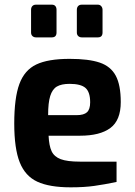

<svg xmlns="http://www.w3.org/2000/svg" viewBox="-20 -797 577 822"><path d="M41 -268Q41 -378 63 -437.5Q85 -497 135.5 -521Q186 -545 278 -545Q360 -545 407 -529Q454 -513 475.5 -473Q497 -433 497 -360Q497 -282 452.5 -249Q408 -216 323 -216H188Q190 -173 201 -149.5Q212 -126 240 -115.5Q268 -105 322 -105H479V-18Q426 -7 383 -1Q340 5 283 5Q192 5 140 -19Q88 -43 64.5 -102Q41 -161 41 -268ZM308 -304Q339 -304 352.5 -316.5Q366 -329 366 -359Q366 -403 346 -420.5Q326 -438 278 -438Q243 -438 223.5 -426.5Q204 -415 195 -386Q186 -357 186 -304ZM113 -658V-755Q113 -765 118.5 -771Q124 -777 134 -777H202Q212 -777 217 -771Q222 -765 222 -755V-658Q222 -637 202 -637H134Q125 -637 119 -642.5Q113 -648 113 -658ZM309 -658V-755Q309 -765 314.5 -771Q320 -777 330 -777H399Q408 -777 413.5 -770.5Q419 -764 419 -755V-658Q419 -637 399 -637H330Q321 -637 315 -642.5Q309 -648 309 -658Z"/></svg>

Font: Exo
Style: Bold
Weight: 700
Designer: Natanael Gama
Foundry: Natanael Gama
Version: Version 1.500; ttfautohint (v1.6)